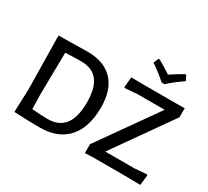

<svg xmlns="http://www.w3.org/2000/svg" viewBox="-164 -1125 1514 1397"><g transform="rotate(30 593.0 -426.5)"><path d="M1034 -859 1054 -817Q982 -768 931 -721H907Q847 -774 783 -817L801 -859H812Q875 -822 918 -794Q972 -829 1024 -859ZM330 -646Q468 -646 542 -568Q616 -490 616 -344Q616 -175 535 -84.5Q454 6 302 6Q205 6 87 0H86L93 -193L86 -642H87ZM1146 -643V-567L803 -81H1047L1149 -89L1154 -83L1145 2L1016 0H746L680 3V-72L1025 -560H797L694 -552L689 -558L697 -643L817 -642H1091ZM186 -202 189 -83Q268 -76 320 -76Q509 -76 509 -321Q509 -445 462.5 -503.5Q416 -562 322 -562Q269 -562 191 -558Z"/></g></svg>

Font: Alegreya Sans Medium
Style: Regular
Weight: 500
Designer: Juan Pablo del Peral
Foundry: Huerta Tipografica
Version: Version 2.007